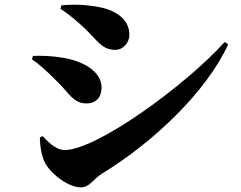

<svg xmlns="http://www.w3.org/2000/svg" viewBox="-20 -771 1040 828"><path d="M241 -733C275 -711 308 -684 349 -645C402 -594 420 -556 478 -556C511 -556 538 -588 538 -620C538 -698 464 -732 394 -743C324 -754 276 -751 245 -748ZM949 -590C784 -406 398 -124 259 -124C217 -124 182 -166 164 -184L152 -178C152 -145 159 -92 178 -62C211 -10 280 37 329 37C367 37 382 1 421 -23C638 -155 871 -375 964 -580ZM118 -515C143 -499 181 -466 230 -416C275 -373 296 -325 352 -325C405 -325 418 -364 418 -393C418 -466 333 -508 256 -521C199 -531 158 -531 122 -530Z"/></svg>

Font: Source Han Serif KR Heavy
Style: Regular
Weight: 900
Designer: Ryoko NISHIZUKA 西塚涼子 (kana & ideographs); Frank Grießhammer (Latin, Greek & Cyrillic); Wenlong ZHANG 张文龙 (bopomofo); San
Foundry: Adobe
Version: Version 2.001;hotconv 1.1.0;makeotfexe 2.6.0